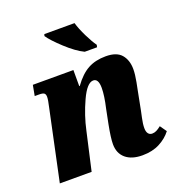

<svg xmlns="http://www.w3.org/2000/svg" viewBox="-138 -883 946 1010"><g transform="rotate(-20 335.0 -378.0)"><path d="M362 -98Q362 -133 376 -205L392 -285Q408 -354 408 -397Q408 -449 379 -449Q344 -449 308 -370.5Q272 -292 255 -212L207 0H29L113 -396Q122 -434 122 -451Q122 -465 115 -471Q108 -477 86 -477H62L73 -536H300V-446H303Q342 -500 384 -523Q426 -546 484 -546Q545 -546 571.5 -514.5Q598 -483 598 -433Q598 -404 590 -362.5Q582 -321 580 -312L561 -214Q560 -208 553 -176.5Q546 -145 546 -121Q546 -101 554 -90.5Q562 -80 576 -80Q588 -80 599.5 -85.5Q611 -91 626 -103L652 -66Q627 -33 586 -11.5Q545 10 489 10Q429 10 395.5 -18.5Q362 -47 362 -98ZM218 -756 221 -766H390Q400 -731 422 -686.5Q444 -642 461 -619L458 -606H389Q345 -627 291.5 -676.5Q238 -726 218 -756Z"/></g></svg>

Font: Noto Serif NarrowBlack
Style: Italic
Weight: 900
Width: 4
Italic angle: -12°
Designer: Monotype Design Team
Foundry: Monotype Imaging Inc.
Version: Version 1.001